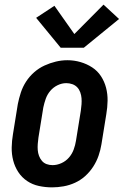

<svg xmlns="http://www.w3.org/2000/svg" viewBox="-20 -801 540 829"><path d="M205 8Q176 8 148 2Q120 -4 97 -19.5Q74 -35 59 -58Q44 -81 37 -108Q30 -135 30.5 -164Q31 -193 36 -222L57 -352Q62 -377 70 -401.5Q78 -426 92.5 -448.5Q107 -471 127.5 -489Q148 -507 172 -518Q196 -529 221 -535Q246 -541 271 -541Q300 -541 327.5 -533Q355 -525 378 -510Q401 -495 416 -472Q431 -449 438 -422Q445 -395 444.5 -366Q444 -337 439 -308L418 -178Q414 -153 405.5 -128.5Q397 -104 382.5 -81.5Q368 -59 348 -41Q328 -23 304 -12Q280 -1 254.5 3.5Q229 8 205 8ZM207 -88Q226 -88 245 -96.5Q264 -105 277.5 -120.5Q291 -136 298 -155Q305 -174 308 -193L329 -323Q331 -337 332 -350.5Q333 -364 332 -377Q331 -390 326.5 -402.5Q322 -415 313.5 -424Q305 -433 292.5 -437.5Q280 -442 266 -442Q247 -442 228.5 -433Q210 -424 197 -408.5Q184 -393 177.5 -374.5Q171 -356 167 -337L146 -207Q144 -193 143 -179.5Q142 -166 143 -153Q144 -140 148.5 -128Q153 -116 161 -106.5Q169 -97 181 -92.5Q193 -88 207 -88ZM242 -595 136 -724 215 -776 301 -654 427 -781 494 -719 342 -595Z"/></svg>

Font: Iosevka Curly Slab Oblique
Style: Bold
Weight: 700
Italic angle: -9°
Monospace: yes
Designer: Belleve Invis
Foundry: Belleve Invis
Version: Version 11.1.0; ttfautohint (v1.8.3)